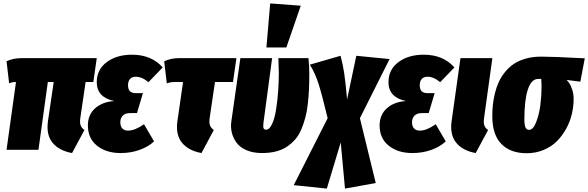

<svg xmlns="http://www.w3.org/2000/svg" viewBox="-20 -873 3428 1119"><path d="M479 -395 448.2 -186Q444.3 -158.7 449.7 -143.1Q455.1 -127.4 472.2 -115.2L399.9 19Q323.2 4.9 285.6 -42Q248 -88.9 259.8 -168.9L293 -395H258.8L204.1 0H18.1L73.2 -395H71.8Q50.8 -395 33.2 -387.2L18.1 -516.1Q58.1 -534.2 105 -534.2H543.9L523.9 -395Z M683.1 19Q599.1 19 545.7 -23.7Q492.2 -66.4 492.2 -142.1Q492.2 -203.1 533.4 -241Q574.7 -278.8 645 -284.2Q543.9 -306.2 543.9 -394Q543.9 -467.8 602.1 -511Q660.2 -554.2 749 -554.2Q862.8 -554.2 928.2 -480L845.2 -394Q807.6 -425.8 771 -425.8Q749 -425.8 737.5 -412.4Q726.1 -398.9 726.1 -376Q726.1 -354 736.6 -342Q747.1 -330.1 773.9 -330.1H813L778.3 -213.9H739.3Q710 -213.9 695.6 -199.2Q681.2 -184.6 681.2 -160.2Q681.2 -137.2 692.9 -124.5Q704.6 -111.8 727.1 -111.8Q766.1 -111.8 819.3 -148.9L877.9 -48.8Q842.8 -16.6 792 1.2Q741.2 19 683.1 19Z M1232.9 -395 1202.1 -186Q1198.2 -158.7 1203.6 -143.1Q1209 -127.4 1226.1 -115.2L1154.3 19Q1077.6 4.9 1040 -42Q1002.4 -88.9 1014.2 -168.9L1046.9 -395H996.1Q974.6 -395 952.1 -387.2L937 -516.1Q977.1 -534.2 1022.9 -534.2H1357.9L1337.9 -395Z M1554.7 -853 1732.9 -839.8 1648.9 -596.2H1532.7ZM1777.8 -534.2Q1782.7 -480.5 1782.7 -445.8Q1782.7 -394 1780.8 -351.8Q1778.8 -309.6 1773.7 -264.9Q1768.6 -220.2 1759 -185.5Q1749.5 -150.9 1735.4 -117.4Q1721.2 -84 1700.2 -60.1Q1679.2 -36.1 1651.9 -17.8Q1624.5 0.5 1587.9 9.8Q1551.3 19 1506.8 19Q1455.1 19 1416.7 2.4Q1378.4 -14.2 1358.4 -41.5Q1338.4 -68.8 1330.8 -101.1Q1323.2 -133.3 1328.6 -168L1380.9 -534.2H1565.9L1515.6 -158.2Q1512.7 -135.7 1515.9 -126.5Q1519 -117.2 1530.8 -117.2Q1550.8 -117.2 1566.2 -151.1Q1581.5 -185.1 1589.6 -238Q1597.7 -291 1601.3 -344Q1605 -397 1605 -446.8Q1605 -464.8 1602.5 -534.2Z M2250.5 -528.8 2077.6 -184.1 2169.9 193.8 1990.7 226.1 1965.8 -43 1884.8 226.1 1691.9 206.1 1889.6 -184.1Q1857.4 -318.8 1836.9 -383.3Q1816.4 -447.8 1785.6 -496.1L1964.8 -547.9Q1978.5 -496.6 1985.8 -448Q1993.2 -399.4 2002.9 -293.9L2056.6 -547.9Z M2383.3 19Q2299.3 19 2245.8 -23.7Q2192.4 -66.4 2192.4 -142.1Q2192.4 -203.1 2233.6 -241Q2274.9 -278.8 2345.2 -284.2Q2244.1 -306.2 2244.1 -394Q2244.1 -467.8 2302.2 -511Q2360.4 -554.2 2449.2 -554.2Q2563 -554.2 2628.4 -480L2545.4 -394Q2507.8 -425.8 2471.2 -425.8Q2449.2 -425.8 2437.7 -412.4Q2426.3 -398.9 2426.3 -376Q2426.3 -354 2436.8 -342Q2447.3 -330.1 2474.1 -330.1H2513.2L2478.5 -213.9H2439.5Q2410.2 -213.9 2395.8 -199.2Q2381.3 -184.6 2381.3 -160.2Q2381.3 -137.2 2393.1 -124.5Q2404.8 -111.8 2427.2 -111.8Q2466.3 -111.8 2519.5 -148.9L2578.1 -48.8Q2543 -16.6 2492.2 1.2Q2441.4 19 2383.3 19Z M2849.6 -534.2 2801.3 -186Q2797.4 -158.7 2802.5 -142.8Q2807.6 -127 2824.7 -115.2L2752.4 19Q2675.8 4.9 2638.2 -42Q2600.6 -88.9 2612.3 -168.9L2663.6 -534.2Z M3049.3 20Q2955.1 20 2902.1 -33.9Q2849.1 -87.9 2849.1 -195.8Q2849.1 -230 2852.5 -262.2Q2856 -294.4 2864.5 -329.6Q2873 -364.7 2887 -395Q2900.9 -425.3 2923.3 -453.1Q2945.8 -481 2974.6 -500.5Q3003.4 -520 3044.4 -531.5Q3085.4 -543 3134.3 -543Q3199.7 -543 3388.2 -533.2L3362.3 -397L3282.2 -407.2Q3290.5 -398.9 3298.3 -387.7Q3306.2 -376.5 3314.7 -351.1Q3323.2 -325.7 3323.2 -296.9Q3323.2 -252 3312.5 -207.3Q3301.8 -162.6 3279.1 -121.6Q3256.3 -80.6 3224.6 -49.1Q3192.9 -17.6 3147.5 1.2Q3102.1 20 3049.3 20ZM3063.5 -116.2Q3087.4 -116.2 3105 -161.6Q3122.6 -207 3129.4 -261.7Q3136.2 -316.4 3136.2 -367.2Q3136.2 -388.7 3134.3 -413.1H3117.2Q3076.2 -413.1 3056.2 -350.8Q3036.1 -288.6 3036.1 -176.8Q3036.1 -143.6 3042.7 -129.9Q3049.3 -116.2 3063.5 -116.2Z"/></svg>

Font: Fira Sans Compressed Heavy
Style: Italic
Weight: 900
Width: 3
Italic angle: -8°
Designer: Carrois Corporate & Edenspiekermann AG
Foundry: Carrois Corporate GbR & Edenspiekermann AG
Version: Version 4.203;PS 004.203;hotconv 1.0.88;makeotf.lib2.5.64775